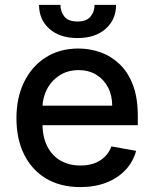

<svg xmlns="http://www.w3.org/2000/svg" viewBox="-20 -750 627 781"><path d="M306.5 11Q225.9 11 167.8 -23.6Q109.7 -58.2 78.3 -121.3Q46.9 -184.3 46.9 -269.2Q46.9 -353 78.3 -416.9Q109.7 -480.8 166.4 -516.7Q223 -552.6 299 -552.6Q345.2 -552.6 388.5 -537.3Q431.8 -522 466.3 -489.3Q500.7 -456.7 520.6 -404.7Q540.5 -352.6 540.5 -278.4V-240.8H106.9V-320.3H436.4Q436.4 -362.2 419.4 -394.7Q402.3 -427.2 371.6 -446Q340.9 -464.8 299.7 -464.8Q255 -464.8 221.8 -443Q188.6 -421.2 170.6 -386.2Q152.7 -351.2 152.7 -310.4V-248.2Q152.7 -193.5 172.1 -155.2Q191.4 -116.8 226.2 -96.8Q261 -76.7 307.5 -76.7Q337.7 -76.7 362.6 -85.4Q387.4 -94.1 405.5 -111.5Q423.7 -128.9 433.2 -154.5L533.7 -136.4Q521.7 -92 490.6 -58.8Q459.5 -25.6 412.8 -7.3Q366.1 11 306.5 11ZM364.7 -730.1H452.1Q452.1 -670.1 409.6 -632.6Q367.2 -595.2 295.1 -595.2Q223.4 -595.2 181.1 -632.6Q138.8 -670.1 138.8 -730.1H225.9Q225.9 -703.5 241.5 -683.1Q257.1 -662.6 295.1 -662.6Q332.4 -662.6 348.5 -682.9Q364.7 -703.1 364.7 -730.1Z"/></svg>

Font: InterMG Medium
Style: Regular
Weight: 500
Designer: Rasmus Andersson
Foundry: rsms
Version: Version 3.019;December 26, 2023;FontCreator 15.0.0.2955 64-b